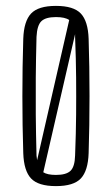

<svg xmlns="http://www.w3.org/2000/svg" viewBox="-20 -626 380 652"><path d="M170 6Q110 6 85.5 -20Q61 -46 59 -106Q56 -199 56 -299.5Q56 -400 59 -494Q61 -554 85.5 -580Q110 -606 170 -606Q230 -606 254.5 -580Q279 -554 281 -494Q284 -401 284 -300Q284 -199 281 -106Q279 -46 254.5 -20Q230 6 170 6ZM104 -98Q105 -89 106 -82L215 -558Q201 -568 170 -568Q135 -568 120.5 -554Q106 -540 104 -501Q102 -424 101.5 -362Q101 -300 101.5 -237.5Q102 -175 104 -98ZM170 -32Q205 -32 219.5 -46Q234 -60 235 -98Q238 -175 238.5 -237.5Q239 -300 238.5 -362Q238 -424 235 -501Q235 -501 235 -502Q235 -503 235 -510L127 -41Q141 -32 170 -32Z"/></svg>

Font: Big Shoulders Display Light
Style: Regular
Weight: 300
Designer: Patric King
Foundry: XO Type Co
Version: Version 1.000; ttfautohint (v1.8.2)